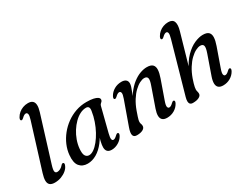

<svg xmlns="http://www.w3.org/2000/svg" viewBox="-74 -1202 2172 1698"><g transform="rotate(-30 1012.0 -353.5)"><path d="M304.8 -596.8 163.4 -140.3Q148.8 -92.9 153.3 -76.9Q157.8 -60.9 175.3 -60.9Q190.7 -60.9 207.5 -69.7Q224.2 -78.4 238.1 -95.4Q244.4 -101.8 249 -103.6Q253.6 -105.3 258.4 -103.7Q264.6 -101.7 266 -94.4Q267.3 -87 262 -75.3Q252.9 -51.8 230 -32.3Q207 -12.8 175.9 -1.1Q144.8 10.5 110.3 10.5Q77.2 10.5 60.8 -3.3Q44.4 -17 43.7 -45.4Q43.1 -73.7 56.7 -117.2L199.6 -577Q212.1 -616.9 208 -632.6Q204 -648.3 190.4 -648.3Q182.5 -648.3 173.1 -643.2Q163.7 -638.2 150.4 -625.2Q142 -617.8 136.5 -615.7Q131 -613.7 125.9 -616Q120 -618.9 120.1 -626.7Q120.3 -634.5 126.2 -645.9Q138.3 -667.9 157.5 -684.1Q176.7 -700.3 200.9 -709.2Q225.1 -718.2 252.1 -718.2Q283.1 -718.2 298.8 -704.1Q314.4 -690.1 315.7 -662.9Q316.9 -635.8 304.8 -596.8Z M738.4 -130.2Q728.2 -89.5 731.7 -74.1Q735.2 -58.6 747 -58.6Q755.8 -58.6 764.6 -63.9Q773.4 -69.2 786.7 -81.7Q795.1 -89.3 800.6 -91.4Q806.1 -93.4 811.2 -90.9Q817.1 -88 817 -80.2Q816.8 -72.4 810.9 -61Q793.1 -28.4 759.8 -9Q726.4 10.5 691.2 10.5Q662.2 10.5 648 -4Q633.7 -18.5 633.7 -46.4Q633.7 -58 635.6 -72Q637.5 -85.9 642.4 -106.5Q647.3 -127.1 656.4 -158Q665.5 -188.9 679.6 -234.1L689.1 -216.9Q661.6 -144.4 622.6 -93.5Q583.6 -42.6 538.1 -16Q492.6 10.5 445.4 10.5Q392.5 10.5 363.5 -24.8Q334.5 -60.1 341.9 -136.7Q346.4 -186.9 367.1 -235.2Q387.8 -283.4 421.7 -325.7Q455.6 -367.9 499.9 -400Q544.2 -432 596.3 -450.1Q648.5 -468.2 705.2 -468.2Q747.9 -468.2 776.1 -462Q804.2 -455.8 818 -445.3Q831.7 -434.7 830.5 -421.3Q829.5 -410.5 823.3 -404.3Q817 -398.1 810.3 -391.9Q803.5 -385.7 800.6 -374.7ZM447.8 -141.3Q443 -89.8 456.3 -68.9Q469.5 -47.9 494.1 -47.9Q516.9 -47.9 542.8 -65.9Q568.6 -83.8 594.6 -115.8Q620.5 -147.8 643.2 -189.5Q665.9 -231.1 682.5 -279.1Q699.2 -327.1 706.5 -377Q710.8 -402.8 702.9 -414.4Q695 -426 677.3 -426Q646 -426 614.8 -410.1Q583.6 -394.2 555.4 -366Q527.2 -337.9 504.2 -301.6Q481.2 -265.3 466.5 -224.2Q451.8 -183.1 447.8 -141.3Z M935.5 -366Q929.6 -368.9 929.7 -376.7Q929.9 -384.5 935.8 -395.9Q954 -428.9 987.8 -448.6Q1021.7 -468.2 1062.9 -468.2Q1090.5 -468.2 1106.5 -455.9Q1122.4 -443.6 1122.4 -419.5Q1122.4 -405.2 1116.7 -386.6Q1110.9 -368 1100.3 -341.8Q1089.7 -315.6 1074.4 -278.6Q1059.1 -241.5 1039.9 -190L1037.9 -211.3Q1066.8 -283.7 1103.1 -333.1Q1139.4 -382.4 1178.1 -412.3Q1216.8 -442.1 1253.8 -455.2Q1290.7 -468.2 1321 -468.2Q1363.2 -468.2 1380.8 -450.3Q1398.3 -432.3 1396.5 -399.3Q1394.7 -366.2 1378.6 -320.6L1311.6 -130.4Q1297.5 -91 1301.3 -75.2Q1305.1 -59.4 1318.4 -59.4Q1326.6 -59.4 1335.9 -64.6Q1345.1 -69.7 1358.4 -82.5Q1366.8 -90.1 1372.3 -92.2Q1377.8 -94.2 1382.9 -91.7Q1388.8 -88.8 1388.7 -81Q1388.5 -73.2 1382.6 -61.8Q1364.6 -28.8 1331.1 -9.2Q1297.5 10.5 1256.7 10.5Q1225.7 10.5 1209.9 -3.7Q1194.1 -17.8 1193.5 -44.9Q1192.8 -72 1206.1 -110.3L1274.6 -306Q1292.7 -355.8 1287 -375.8Q1281.3 -395.9 1254.1 -395.9Q1233.3 -395.9 1206.6 -382.3Q1179.9 -368.8 1151.7 -341.8Q1123.4 -314.8 1097.6 -274Q1071.8 -233.3 1052.3 -179Q1041.5 -148.1 1035.2 -129.3Q1028.9 -110.4 1026.5 -99.5Q1024 -88.5 1024 -80.8Q1024 -67.6 1028.1 -58.6Q1032.2 -49.5 1032.2 -36.6Q1032.2 -15.2 1009.3 -2.4Q986.4 10.5 947.6 10.5Q916.2 10.5 909.6 -13.4Q903 -37.2 921.1 -87.2L1006.8 -327.3Q1021 -366.7 1017.3 -382.5Q1013.6 -398.3 1000 -398.3Q992.1 -398.3 982.7 -393.2Q973.3 -388.2 960 -375.2Q951.6 -367.8 946.1 -365.7Q940.6 -363.7 935.5 -366Z M1634.6 -244.8 1735.5 -596.8Q1752.6 -655.4 1741 -686.8Q1729.4 -718.2 1684.6 -718.2Q1657.8 -718.2 1633.8 -709.2Q1609.8 -700.3 1590.8 -684.1Q1571.8 -667.9 1559.7 -645.9Q1553.8 -634.5 1553.6 -626.7Q1553.5 -618.9 1559.4 -616Q1564.5 -613.7 1570 -615.7Q1575.5 -617.8 1583.9 -625.2Q1597.2 -638.2 1606.6 -643.2Q1616 -648.3 1623.9 -648.3Q1637.5 -648.3 1641 -632.6Q1644.6 -616.9 1633.1 -577L1489.1 -68.2Q1482.1 -43.8 1482.3 -26.1Q1482.6 -8.4 1491.8 1Q1501 10.5 1520.3 10.5Q1559.4 10.5 1582.8 -2.1Q1606.1 -14.6 1606.1 -34.8Q1606.1 -48 1602.9 -57.2Q1599.7 -66.4 1599.7 -79.6Q1599.7 -88.8 1602.5 -103.1Q1605.2 -117.3 1610.8 -136.6Q1616.3 -155.9 1624.4 -179Q1643.9 -233.3 1669.7 -274Q1695.5 -314.8 1723.8 -341.8Q1752 -368.8 1778.7 -382.3Q1805.4 -395.9 1826.2 -395.9Q1853.4 -395.9 1858.8 -375.9Q1864.2 -356 1846.7 -306L1778.2 -110.3Q1764.9 -72 1765.5 -44.9Q1766.2 -17.8 1782 -3.7Q1797.8 10.5 1828.8 10.5Q1869.6 10.5 1903.2 -9.2Q1936.7 -28.8 1954.7 -61.8Q1960.6 -73.2 1960.8 -81Q1960.9 -88.8 1955 -91.7Q1949.9 -94.2 1944.4 -92.2Q1938.9 -90.1 1930.5 -82.5Q1917.2 -69.7 1908 -64.6Q1898.7 -59.4 1890.5 -59.4Q1877.2 -59.4 1873.4 -75.2Q1869.6 -91 1883.7 -130.4L1950.7 -320.6Q1966.8 -366.2 1968.6 -399.3Q1970.4 -432.3 1952.9 -450.3Q1935.3 -468.2 1893.1 -468.2Q1855.9 -468.2 1808 -447.6Q1760.1 -426.9 1712.3 -378.9Q1664.4 -330.8 1626.5 -248.2Z"/></g></svg>

Font: Fraunces
Style: Italic
Weight: 900
Italic angle: -16°
Version: Version 1.000;[0bf87f6ff]